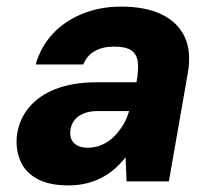

<svg xmlns="http://www.w3.org/2000/svg" viewBox="-20 -549 643 581"><path d="M188 12Q128 12 92 -8Q56 -28 41.5 -62.5Q27 -97 31 -138Q37 -186 66.5 -222.5Q96 -259 148 -279.5Q200 -300 273 -300H393Q400 -338 397 -361.5Q394 -385 377.5 -396.5Q361 -408 325 -408Q291 -408 267 -394.5Q243 -381 232 -354H88Q103 -407 139 -446Q175 -485 228.5 -507Q282 -529 347 -529Q420 -529 469 -505.5Q518 -482 539 -437Q560 -392 548 -326L491 0H363L360 -73Q345 -54 327.5 -38.5Q310 -23 288 -11.5Q266 0 241 6Q216 12 188 12ZM245 -102Q267 -102 286.5 -110Q306 -118 322 -133Q338 -148 350.5 -167.5Q363 -187 370 -211L371 -213H276Q251 -213 233 -205.5Q215 -198 205 -185Q195 -172 193 -155Q190 -129 204.5 -115.5Q219 -102 245 -102Z"/></svg>

Font: DM Sans 11pt Black
Style: Italic
Weight: 900
Italic angle: -10°
Version: Version 4.004;gftools[0.9.30]